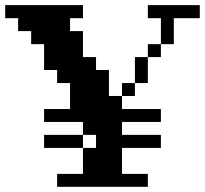

<svg xmlns="http://www.w3.org/2000/svg" viewBox="-20 -720 790 740"><path d="M500 -350.1H450.2V-399.9H500V-500H549.8V-549.8H600.1V-649.9H549.8V-700.2H750V-649.9H649.9V-549.8H600.1V-500H549.8V-399.9H500ZM149.9 -149.9V-200.2H299.8V-149.9H350.1V-200.2H299.8V-250H149.9V-299.8H250V-399.9H200.2V-450.2H149.9V-549.8H100.1V-600.1H49.8V-649.9H0V-700.2H299.8V-649.9H250V-600.1H299.8V-500H350.1V-450.2H399.9V-350.1H450.2V-299.8H600.1V-250H450.2V-200.2H600.1V-149.9H450.2V-49.8H549.8V0H200.2V-49.8H299.8V-149.9Z"/></svg>

Font: Redaction 50
Style: Bold
Weight: 700
Designer: Jeremy Mickel / Forest Young
Foundry: MCKL
Version: Version 2.001;hotconv 1.0.113;makeotfexe 2.5.65598 DEVELOPME